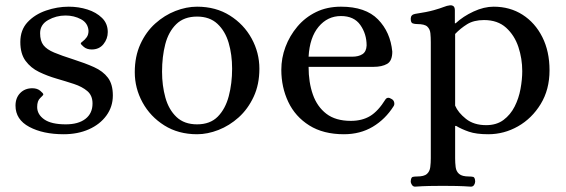

<svg xmlns="http://www.w3.org/2000/svg" viewBox="-20 -490 2117 718"><path d="M218 12Q141 12 89.5 -15.5Q38 -43 38 -95Q38 -124 55.5 -142Q73 -160 101 -160Q119 -160 130.5 -150.5Q142 -141 142 -137Q142 -134 130.5 -123.5Q119 -113 119 -90Q119 -62 145.5 -43.5Q172 -25 226 -25Q273 -25 299.5 -45.5Q326 -66 326 -103Q326 -133 306.5 -149.5Q287 -166 256.5 -176Q226 -186 191.5 -196Q157 -206 126 -221Q95 -236 75.5 -262.5Q56 -289 56 -333Q56 -378 83 -407Q110 -436 152 -450.5Q194 -465 237 -465Q274 -465 307 -454.5Q340 -444 361.5 -423Q383 -402 383 -370Q383 -345 367 -325Q351 -305 323 -305Q305 -305 293.5 -314.5Q282 -324 282 -328Q282 -330 289.5 -335.5Q297 -341 304 -350.5Q311 -360 311 -375Q309 -404 283 -418Q257 -432 225 -432Q190 -432 160 -415Q130 -398 130 -366Q130 -337 142.5 -321Q155 -305 182.5 -293.5Q210 -282 254 -268Q298 -254 331.5 -239Q365 -224 383.5 -199.5Q402 -175 402 -133Q402 -91 378 -58Q354 -25 312.5 -6.5Q271 12 218 12Z M717 12Q647 12 594.5 -21Q542 -54 513 -107Q484 -160 484 -220Q484 -279 505 -325Q526 -371 560.5 -402Q595 -433 636 -449Q677 -465 717 -465Q787 -465 839.5 -432Q892 -399 921 -346Q950 -293 950 -233Q950 -174 928.5 -128Q907 -82 872.5 -51Q838 -20 797 -4Q756 12 717 12ZM717 -25Q766 -25 794.5 -54Q823 -83 835.5 -130.5Q848 -178 848 -233Q848 -286 835 -330Q822 -374 793 -401Q764 -428 717 -428Q668 -428 639 -399.5Q610 -371 598 -324.5Q586 -278 586 -222Q586 -170 598.5 -125Q611 -80 640 -52.5Q669 -25 717 -25Z M1266 12Q1189 12 1136.5 -21Q1084 -54 1058 -109Q1032 -164 1032 -229Q1032 -273 1047.5 -314.5Q1063 -356 1092 -390.5Q1121 -425 1162 -445Q1203 -465 1255 -465Q1347 -465 1393.5 -417.5Q1440 -370 1447 -297Q1447 -262 1427.5 -251Q1408 -240 1377 -240H1134Q1134 -182 1150 -136.5Q1166 -91 1200.5 -64.5Q1235 -38 1292 -38Q1334 -38 1364 -56Q1394 -74 1422 -119Q1430 -129 1444 -120Q1452 -116 1454 -107.5Q1456 -99 1452 -93Q1421 -44 1374 -16Q1327 12 1266 12ZM1134 -278H1297Q1321 -278 1335.5 -287.5Q1350 -297 1351 -320Q1351 -363 1327.5 -396.5Q1304 -430 1255 -430Q1205 -430 1171.5 -390Q1138 -350 1134 -278Z M1532 208Q1525 208 1520.5 201.5Q1516 195 1516 188Q1517 173 1523.5 171.5Q1530 170 1539 170Q1566 170 1576.5 160.5Q1587 151 1589 135Q1591 119 1591 102V-332Q1591 -350 1589.5 -365.5Q1588 -381 1578 -390.5Q1568 -400 1540 -400Q1531 -400 1523.5 -402.5Q1516 -405 1516 -420Q1516 -435 1532 -438Q1578 -445 1602.5 -452Q1627 -459 1639.5 -464Q1652 -469 1662 -470Q1670 -471 1675.5 -467Q1681 -463 1681 -451V-403H1684Q1712 -429 1751 -447Q1790 -465 1826 -465Q1887 -465 1934 -435Q1981 -405 2008 -351.5Q2035 -298 2035 -227Q2035 -155 2002 -101Q1969 -47 1917 -17.5Q1865 12 1806 12Q1761 12 1733.5 2.5Q1706 -7 1686 -19H1682V102Q1682 119 1684 135Q1686 151 1697 160.5Q1708 170 1734 170Q1743 170 1749.5 171.5Q1756 173 1757 188Q1757 195 1753 201.5Q1749 208 1741 208Q1712 206 1687.5 205.5Q1663 205 1636 205Q1609 205 1585 205.5Q1561 206 1532 208ZM1798 -22Q1837 -22 1863 -41.5Q1889 -61 1904.5 -91.5Q1920 -122 1926.5 -157.5Q1933 -193 1933 -224Q1933 -271 1918.5 -314.5Q1904 -358 1872.5 -386.5Q1841 -415 1790 -415Q1752 -415 1727 -399.5Q1702 -384 1682 -363V-95Q1693 -69 1722.5 -45.5Q1752 -22 1798 -22Z"/></svg>

Font: Alice
Style: Regular
Weight: 400
Designer: Ksenia Yerulevich
Foundry: Cyreal (http://www.cyreal.org/)
Version: Version 2.003; ttfautohint (v1.8.3)